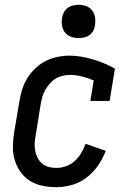

<svg xmlns="http://www.w3.org/2000/svg" viewBox="-20 -769 540 797"><path d="M214 8Q184 8 155.5 2Q127 -4 104 -18.5Q81 -33 65 -55.5Q49 -78 41 -105Q33 -132 33.5 -161.5Q34 -191 39 -221L61 -351Q65 -375 72.5 -399Q80 -423 94 -445.5Q108 -468 128 -486.5Q148 -505 171 -516.5Q194 -528 219 -533Q244 -538 269 -538Q294 -538 319 -533.5Q344 -529 367.5 -522Q391 -515 413.5 -505.5Q436 -496 457 -484L435 -350H355L369 -435Q346 -445 321 -451.5Q296 -458 270 -458Q256 -458 240.5 -454.5Q225 -451 211.5 -443Q198 -435 187 -422.5Q176 -410 168 -396Q160 -382 156 -367.5Q152 -353 149 -337L128 -207Q125 -191 124 -174.5Q123 -158 126 -143Q129 -128 136 -114Q143 -100 155 -90Q167 -80 182 -76Q197 -72 214 -72Q234 -72 254 -79Q274 -86 290 -100.5Q306 -115 317 -133.5Q328 -152 335 -172L419 -143Q407 -111 387 -82Q367 -53 339.5 -32Q312 -11 279 -1.5Q246 8 214 8ZM306 -611Q290 -611 274.5 -616.5Q259 -622 249.5 -634.5Q240 -647 237.5 -663.5Q235 -680 238 -697Q240 -708 246 -719Q252 -730 262 -737Q272 -744 283.5 -746.5Q295 -749 306 -749Q323 -749 338 -743.5Q353 -738 362.5 -725.5Q372 -713 374.5 -696.5Q377 -680 374 -663Q373 -652 367 -641Q361 -630 351 -623Q341 -616 329.5 -613.5Q318 -611 306 -611Z"/></svg>

Font: Iosevka Slab Medium
Style: Italic
Weight: 500
Italic angle: -9°
Monospace: yes
Designer: Belleve Invis
Foundry: Belleve Invis
Version: Version 11.1.0; ttfautohint (v1.8.3)